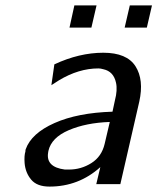

<svg xmlns="http://www.w3.org/2000/svg" viewBox="-20 -680 582 710"><path d="M441 -578 460 -660H542L523 -578ZM237 -578 255 -660H337L318 -578ZM74 -120Q74 -126 75 -128Q96 -187 181.5 -225Q267 -263 396 -267L405 -309Q415 -347 409 -374Q400 -416 362 -424Q352 -427 344 -427Q271 -427 198 -383L170 -365L181 -442Q273 -485 362 -485Q449 -485 481 -435Q513 -385 495 -304L425 1H336L351 -62Q271 10 163 10Q117 10 95.5 -15.5Q74 -41 71 -77Q69 -104 74 -120ZM159 -122Q159 -121 158.5 -119Q158 -117 158 -116Q149 -62 220 -53H235Q280 -53 318 -77Q356 -101 367 -148L386 -229Q298 -226 234 -198.5Q170 -171 159 -122Z"/></svg>

Font: Coval
Style: Book Italic
Weight: 350
Foundry: Context Ltd
Version: Version 001.000